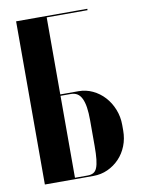

<svg xmlns="http://www.w3.org/2000/svg" viewBox="-81 -754 593 810"><g transform="rotate(-10 216.0 -349.5)"><path d="M175 -363V-693H350V-699H45V0H253Q286 0 314.5 -13Q343 -26 364.5 -48.5Q386 -71 398 -101.5Q410 -132 410 -167V-191Q410 -226 397.5 -257.5Q385 -289 363.5 -312.5Q342 -336 313.5 -349.5Q285 -363 253 -363ZM280 -124Q280 -89 277.5 -66.5Q275 -44 269.5 -30.5Q264 -17 254 -11.5Q244 -6 229 -6H175V-357H219Q235 -357 246.5 -350Q258 -343 265.5 -327.5Q273 -312 276.5 -289Q280 -266 280 -234Z"/></g></svg>

Font: Moniqa Black
Style: Regular
Weight: 900
Designer: Rajesh Rajput
Foundry: Rajesh Rajput
Version: Version 1.000